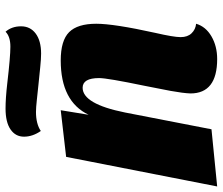

<svg xmlns="http://www.w3.org/2000/svg" viewBox="-82 -690 784 675"><g transform="rotate(-90 309.5 -352.0)"><path d="M254 -617Q212 -617 187 -600Q167 -629 167 -659Q167 -689 192.5 -706.5Q218 -724 266 -724Q302 -724 354 -718Q448 -707 483.5 -707Q519 -707 536 -724Q555 -702 555 -669.5Q555 -637 529.5 -618Q504 -599 459 -599Q441 -599 412 -602L353 -608Q323 -611 296 -614Q269 -617 254 -617ZM440 20Q319 20 319 -74Q320 -100 328 -144L346 -236Q373 -366 373 -395Q373 -453 339 -453Q282 -453 252 -304L193 0L-8 20L96 -511L260 -530L244 -432Q291 -530 435 -530Q505 -530 534.5 -500.5Q564 -471 564 -405Q564 -343 532 -198Q517 -133 517 -108.5Q517 -84 530.5 -70Q544 -56 564 -54Q554 -20 519.5 0Q485 20 440 20Z"/></g></svg>

Font: Sansita One
Style: Regular
Weight: 400
Designer: Pablo Cosgaya
Foundry: Omnibus-Type
Version: Version 1.001